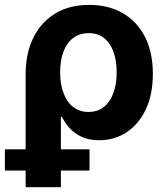

<svg xmlns="http://www.w3.org/2000/svg" viewBox="-44 -573 694 797"><path d="M62.4 204.1V-264.8Q62.4 -350.8 94 -415.6Q125.6 -480.4 184.6 -516.6Q243.5 -552.7 326.5 -552.7Q406 -552.7 465.2 -518.7Q524.4 -484.6 557.5 -420.6Q590.5 -356.5 590.5 -266.7Q590.5 -180.7 561.2 -118.9Q531.9 -57 481.5 -24Q431.1 9.1 368.2 9.1Q323.6 9.1 292.9 -6Q262.3 -21 243.1 -43.2Q223.9 -65.4 213.5 -87.4H208.8V204.1ZM323.4 -108.3Q361.5 -108.3 387.5 -129.3Q413.5 -150.3 426.9 -187.5Q440.3 -224.6 440.3 -273.2Q440.3 -320.9 427.2 -357.5Q414.2 -394 388.4 -414.7Q362.7 -435.4 324.1 -435.4Q286.7 -435.4 260.1 -415.5Q233.5 -395.6 219.6 -359.3Q205.7 -322.9 205.7 -273.2Q205.7 -224.2 219.5 -187Q233.2 -149.7 259.6 -129Q286 -108.3 323.4 -108.3ZM-23.7 134.8V46.8H327.6V134.8Z"/></svg>

Font: Inter Variable LoSnoCo
Style: Regular
Weight: 400
Designer: Rasmus Andersson
Foundry: rsms
Version: Version 4.000;git-a52131595; featfreeze: case,dlig,ss01,ss02